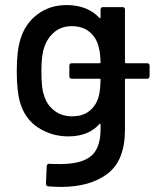

<svg xmlns="http://www.w3.org/2000/svg" viewBox="-20 -537 609 756"><path d="M569 -278V-237Q569 -227 559 -227H476Q472 -227 472 -223V-26Q472 95 403.5 147Q335 199 220 199Q205 199 171 197Q161 196 161 186L164 117Q164 113 167 110Q170 107 175 108Q189 109 216 109Q301 109 338.5 77.5Q376 46 376 -29V-47Q376 -49 374.5 -49.5Q373 -50 371 -48Q328 0 249 0Q184 0 131 -34Q78 -68 59 -134Q46 -178 46 -256Q46 -339 61 -384Q79 -444 127.5 -480.5Q176 -517 242 -517Q324 -517 371 -467Q373 -465 374.5 -465.5Q376 -466 376 -468V-499Q376 -509 386 -509H462Q472 -509 472 -499V-292Q472 -288 476 -288H559Q569 -288 569 -278ZM370 -163Q375 -186 376 -223Q376 -227 372 -227H263Q253 -227 253 -237V-278Q253 -288 263 -288H372Q376 -288 376 -292Q375 -328 369 -350Q361 -387 333.5 -410.5Q306 -434 263 -434Q222 -434 194 -410.5Q166 -387 154 -350Q143 -320 143 -257Q143 -188 153 -163Q163 -126 192.5 -102.5Q222 -79 264 -79Q308 -79 335 -102.5Q362 -126 370 -163Z"/></svg>

Font: BarlowMedium
Style: Regular
Weight: 500
Designer: Jeremy Tribby
Foundry: Tribby Type
Version: Version 1.422